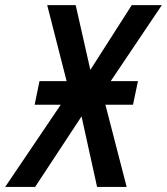

<svg xmlns="http://www.w3.org/2000/svg" viewBox="-77 -734 655 754"><path d="M-56.6 0 161.6 -322.8H59.1L78.1 -415.5H184.6L108.4 -713.9H220.2L277.8 -459.5L440.4 -713.9H558.6L357.9 -415.5H464.8L445.3 -322.8H336.9L420.4 0H304.2L243.2 -276.9L61 0Z"/></svg>

Font: Open Sans SemiCondensed SemiBold
Style: Italic
Weight: 600
Width: 4
Italic angle: -12°
Designer: Monotype Design Team
Foundry: Monotype Imaging Inc.
Version: Version 3.000